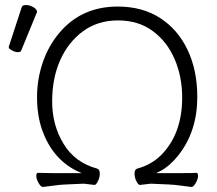

<svg xmlns="http://www.w3.org/2000/svg" viewBox="-20 -732 861 762"><path d="M312 -3 243 0Q218 1 194 4.5Q170 8 151 10H150Q142 10 133 -6Q124 -22 124 -34Q124 -46 131 -46Q154 -45 183 -45H304L284 -54Q186 -103 146 -220Q127 -276 127 -346.5Q127 -417 149.5 -483.5Q172 -550 215 -601Q303 -706 447 -706Q545 -706 615.5 -660.5Q686 -615 724.5 -534Q763 -453 763 -347Q763 -212 689 -117Q656 -75 618 -54L600 -45H707Q742 -45 759 -46Q766 -46 766 -34Q766 -22 757 -6Q748 10 740 10H739Q720 8 696 4.5Q672 1 647 0L578 -3L535 2Q529 2 521.5 -12.5Q514 -27 514 -43.5Q514 -60 525 -63Q581 -78 621 -118Q703 -202 703 -345Q703 -428 673 -497.5Q643 -567 586 -609Q529 -651 448.5 -651Q368 -651 309.5 -608Q251 -565 219 -493.5Q187 -422 187 -329Q187 -236 232 -161.5Q277 -87 365 -63Q376 -60 376 -43.5Q376 -27 368.5 -12.5Q361 2 355 2L313 -3ZM759 -46ZM66 -703Q68 -712 83 -712Q98 -712 112.5 -703.5Q127 -695 127 -685Q127 -683 126 -682L64 -531Q62 -525 51 -525Q40 -525 27.5 -532Q15 -539 15 -542V-547Z"/></svg>

Font: LXGW WenKai Light
Style: Regular
Weight: 300
Designer: LXGW / Fontworks Inc.
Foundry: LXGW / Fontworks Inc.
Version: Version 1.501; October 10, 2024